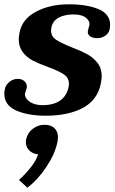

<svg xmlns="http://www.w3.org/2000/svg" viewBox="-21 -527 534 891"><path d="M-1 -92Q-1 -103 2 -115Q4 -130 21 -145.5Q38 -161 62 -161Q82 -161 94 -148.5Q106 -136 103 -119Q101 -112 99 -105.5Q97 -99 95 -93Q93 -82 102 -69Q111 -56 130.5 -47.5Q150 -39 177 -39Q228 -39 259 -61Q290 -83 298 -127Q299 -131 299 -139Q299 -166 275 -182Q251 -198 202 -216Q158 -232 131 -246Q104 -260 85 -284.5Q66 -309 66 -345Q66 -355 70 -377Q82 -439 146.5 -473Q211 -507 298 -507Q383 -507 436.5 -484.5Q490 -462 490 -411Q490 -400 487 -388Q484 -374 468.5 -362Q453 -350 429 -350Q408 -350 396 -359.5Q384 -369 387 -384Q388 -390 390.5 -398.5Q393 -407 394 -411Q397 -429 378 -444.5Q359 -460 320 -460Q279 -460 251 -445Q223 -430 217 -397Q216 -393 216 -385Q216 -358 239.5 -342.5Q263 -327 313 -307Q357 -290 384.5 -275Q412 -260 431.5 -235Q451 -210 451 -172Q451 -163 447 -139Q431 -62 363 -26Q295 10 192 10Q108 10 53.5 -14.5Q-1 -39 -1 -92ZM67 308Q94 284 120 252Q146 220 156 189Q146 189 138 185Q121 180 110 165.5Q99 151 99 132Q99 124 100 120Q107 89 131.5 70.5Q156 52 185 52Q216 52 232 68Q248 84 248 110Q248 116 246 130Q235 186 195 246.5Q155 307 106 344Z"/></svg>

Font: Trirong
Style: Bold Italic
Weight: 700
Italic angle: -12°
Designer: Katatrad Team
Foundry: CadsonDemak
Version: Version 1.001